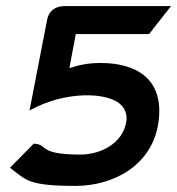

<svg xmlns="http://www.w3.org/2000/svg" viewBox="-20 -600 582 631"><path d="M25 -39C66 -9 75 11 228 11C356 11 479 -59 500 -193C523 -338 431 -393 311 -393C272 -393 240 -387 208 -376L229 -488H470L542 -580H193C162 -580 141 -565 135 -536L77 -237L101 -249C211 -302 357 -299 388 -242C394 -231 398 -217 395 -200C383 -126 307 -92 245 -92C109 -92 135 -123 99 -127L91 -128L13 -49Z"/></svg>

Font: Charger Pro
Style: BlkExtObl
Weight: 900
Designer: Jasper
Foundry: Cannot Into Space Fonts
Version: Version 1.09